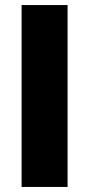

<svg xmlns="http://www.w3.org/2000/svg" viewBox="-20 -740 352 760"><path d="M65.5 0V-720H247.5V0Z"/></svg>

Font: Geologica Thin Cursive ExtraBold
Style: Regular
Weight: 800
Version: Version 1.010;gftools[0.9.28]